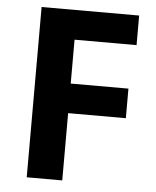

<svg xmlns="http://www.w3.org/2000/svg" viewBox="-52 -758 652 802"><g transform="rotate(5 274.5 -357.0)"><path d="M239 0H90V-714H499V-590H239V-406H481V-282H239Z"/></g></svg>

Font: Noto Naskh Arabic
Style: Regular
Weight: 400
Designer: Monotype Design Team, David Williams, Mohamad Dakak and Nizar Qandah
Foundry: Monotype Imaging Inc.
Version: Version 2.013